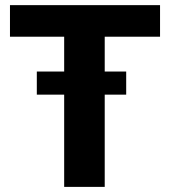

<svg xmlns="http://www.w3.org/2000/svg" viewBox="-20 -731 665 751"><path d="M389.6 -451.2V-587.4H606V-710.9H19V-587.4H231V-451.2H124V-360.8H231V0H389.6V-360.8H473.6V-451.2Z"/></svg>

Font: Vazirmatn ExtraBold
Style: Regular
Weight: 800
Designer: Saber Rastikerdar
Foundry: Saber Rastikerdar
Version: Version 33.003